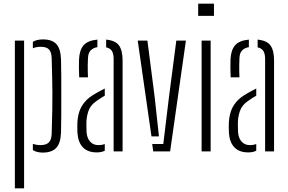

<svg xmlns="http://www.w3.org/2000/svg" viewBox="-20 -820 1562 1040"><path d="M60.5 200V-600H110.5V200ZM158 -40.5Q167 -37.5 177.2 -35.8Q187.5 -34 199 -34Q230.5 -34 245 -49Q259.5 -64 260 -99Q262.5 -173 263.2 -225.8Q264 -278.5 263.8 -321Q263.5 -363.5 262.5 -406Q261.5 -448.5 260 -501.5Q259.5 -536 246.2 -551.2Q233 -566.5 201 -566.5Q175.5 -566.5 158 -558.5V-593.5Q168.5 -600 182 -603.2Q195.5 -606.5 213 -606.5Q262 -606.5 285.2 -581.2Q308.5 -556 310.5 -498Q311.5 -465 311.8 -412.5Q312 -360 312 -301.5Q312 -243 311.8 -189.8Q311.5 -136.5 310.5 -102Q308.5 -44.5 284.5 -19Q260.5 6.5 211.5 6.5Q179 6.5 158 -7Z M399.5 -100Q399 -115 398.8 -126.8Q398.5 -138.5 399 -153.5Q400.5 -187 409.5 -215Q418.5 -243 439 -267.5Q459.5 -292 497.5 -313.5Q508.5 -320 521.2 -327Q534 -334 547.5 -340.5V-301.5Q538 -296.5 527 -289.5Q516 -282.5 503.5 -273.5Q470.5 -251.5 459.2 -219.2Q448 -187 448 -152.5Q448 -138.5 448.2 -125.8Q448.5 -113 449 -103Q451.5 -71.5 468.2 -52.8Q485 -34 513 -34Q533 -34 547.5 -40V-3.5Q529.5 5.5 504 5.5Q455.5 5.5 429.2 -21.8Q403 -49 399.5 -100ZM409 -401Q407.5 -429 407.5 -452.5Q407.5 -476 408 -496.5Q410 -547.5 432.2 -574Q454.5 -600.5 507.5 -605.5V-564.5Q485 -561 471.2 -547.2Q457.5 -533.5 456.5 -504.5Q455.5 -486 455.2 -466.8Q455 -447.5 455.5 -430.5Q456 -413.5 456.5 -401ZM595.5 0V-499.5Q595.5 -528 586.5 -543.2Q577.5 -558.5 555 -563.5V-605.5Q605.5 -600.5 624.8 -573.5Q644 -546.5 644 -492V0Z M726 -600H778.5L817.5 -296.5L841 -81H800.5ZM804.5 -40H864.5L895.5 -296.5L935 -600H987L901.5 0H810Z M1053.5 -734V-800H1139V-734ZM1072 0V-600H1121V0Z M1220 -100Q1219.5 -115 1219.2 -126.8Q1219 -138.5 1219.5 -153.5Q1221 -187 1230 -215Q1239 -243 1259.5 -267.5Q1280 -292 1318 -313.5Q1329 -320 1341.8 -327Q1354.5 -334 1368 -340.5V-301.5Q1358.5 -296.5 1347.5 -289.5Q1336.5 -282.5 1324 -273.5Q1291 -251.5 1279.8 -219.2Q1268.5 -187 1268.5 -152.5Q1268.5 -138.5 1268.8 -125.8Q1269 -113 1269.5 -103Q1272 -71.5 1288.8 -52.8Q1305.5 -34 1333.5 -34Q1353.5 -34 1368 -40V-3.5Q1350 5.5 1324.5 5.5Q1276 5.5 1249.8 -21.8Q1223.5 -49 1220 -100ZM1229.5 -401Q1228 -429 1228 -452.5Q1228 -476 1228.5 -496.5Q1230.5 -547.5 1252.8 -574Q1275 -600.5 1328 -605.5V-564.5Q1305.5 -561 1291.8 -547.2Q1278 -533.5 1277 -504.5Q1276 -486 1275.8 -466.8Q1275.5 -447.5 1276 -430.5Q1276.5 -413.5 1277 -401ZM1416 0V-499.5Q1416 -528 1407 -543.2Q1398 -558.5 1375.5 -563.5V-605.5Q1426 -600.5 1445.2 -573.5Q1464.5 -546.5 1464.5 -492V0Z"/></svg>

Font: Big Shoulders Stencil Text ExtraLight
Style: Regular
Weight: 250
Version: Version 2.001